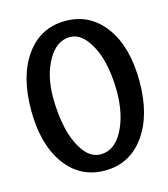

<svg xmlns="http://www.w3.org/2000/svg" viewBox="-104 -755 743 847"><g transform="rotate(-15 267.5 -331.5)"><path d="M25 -331Q25 -488 92 -580.5Q159 -673 272 -673Q385 -673 452.5 -580.5Q520 -488 520 -331Q520 -176 452.5 -83Q385 10 272 10Q159 10 92 -82.5Q25 -175 25 -331ZM412 -315Q412 -384 397.5 -446.5Q383 -509 350 -554Q317 -599 273 -599Q212 -599 172.5 -529.5Q133 -460 133 -360Q133 -286 147.5 -220.5Q162 -155 194.5 -109.5Q227 -64 272 -64Q335 -64 373.5 -136Q412 -208 412 -315Z"/></g></svg>

Font: Overlock
Style: Bold
Weight: 700
Designer: Dario Muhafara
Foundry: Dario Manuel Muhafara
Version: Version 1.001